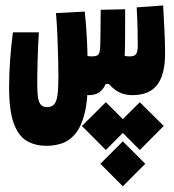

<svg xmlns="http://www.w3.org/2000/svg" viewBox="-20 -337 626 690"><path d="M147.5 187Q106.9 187 76.7 169.7Q46.4 152.3 29.5 106.4Q12.7 60.5 12.7 -23.9Q12.7 -71.8 16.4 -122.1Q20 -172.4 26.4 -220.7H119.6Q116.7 -173.3 115.2 -121.6Q113.8 -69.8 113.8 -36.1Q113.8 -3.4 116.9 14.9Q120.1 33.2 127.9 40.5Q135.7 47.9 148.9 47.9Q164.6 47.9 173.6 39.1Q182.6 30.3 186.3 6.6Q189.9 -17.1 189.9 -61.5Q189.9 -87.4 189 -126.2Q188 -165 186.3 -208Q184.6 -251 181.2 -290L284.7 -295.4Q292 -221.7 293.9 -157Q295.9 -92.3 295.9 -51.8Q295.9 25.9 283.4 73.2Q271 120.6 249.5 145.3Q228 169.9 201.7 178.5Q175.3 187 147.5 187ZM298.8 4.9Q274.4 4.9 248.8 -4.9Q223.1 -14.6 207.5 -39.1L227.1 -152.3Q247.1 -143.1 272.7 -138.7Q298.3 -134.3 310.5 -134.3Q329.1 -134.3 334.5 -142.1Q339.8 -149.9 340.3 -174.8Q340.8 -196.3 341.1 -217.3Q341.3 -238.3 341.6 -259.5Q341.8 -280.8 341.8 -301.8L429.7 -303.7Q429.7 -274.4 429.7 -244.1Q429.7 -213.9 429.4 -184.8Q429.2 -155.8 427.7 -128.9Q426.3 -97.7 417 -74.2Q407.7 -50.8 398.4 -35.2H359.9Q350.6 -14.6 336.2 -4.9Q321.8 4.9 298.8 4.9ZM455.6 4.9Q420.9 4.9 395.5 -13.2Q370.1 -31.2 344.2 -69.8L367.2 -161.1Q391.1 -148.9 408.9 -141.6Q426.8 -134.3 446.8 -134.3Q463.9 -134.3 469.5 -143.3Q475.1 -152.3 475.1 -173.3Q475.1 -200.7 474.4 -234.1Q473.6 -267.6 471.2 -310.5L566.4 -317.4Q568.8 -268.1 571 -226.8Q573.2 -185.5 573.2 -143.6Q573.2 -69.8 545.2 -32.5Q517.1 4.9 455.6 4.9ZM421.4 170.9 502 251.5 421.4 332.5 340.8 251.5ZM482.4 30.3 568.4 115.7 482.4 202.1 396.5 115.7ZM360.4 30.3 446.3 115.7 360.4 202.1 274.4 115.7Z"/></svg>

Font: Cascadia Code
Style: Regular
Weight: 400
Monospace: yes
Designer: Aaron Bell
Foundry: Saja Typeworks
Version: Version 2106.017